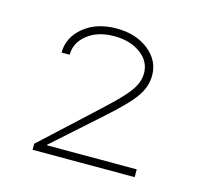

<svg xmlns="http://www.w3.org/2000/svg" viewBox="-66 -899 555 525"><g transform="rotate(15 211.0 -636.0)"><path d="M67.4 -445.8V-462.9L219.7 -603.5Q253.9 -634.8 272.9 -655.8Q292 -676.8 299.8 -693.1Q307.6 -709.5 307.6 -726.6Q307.6 -760.3 278.1 -782Q248.5 -803.7 203.6 -803.7Q156.7 -803.7 127.4 -780.5Q98.1 -757.3 98.1 -723.1H75.2Q75.2 -766.1 111.3 -795.9Q147.5 -825.7 204.1 -825.7Q258.8 -825.7 294.7 -797.4Q330.6 -769 330.6 -726.6Q330.6 -710.9 325.9 -696.3Q321.3 -681.6 310.3 -665.8Q299.3 -649.9 280.5 -630.9Q261.7 -611.8 233.9 -586.9L102.5 -469.7V-467.8H356.4V-445.8Z"/></g></svg>

Font: Inter 16pt Thin
Style: Regular
Weight: 250
Version: Version 4.001;git-66647c0bb